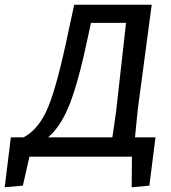

<svg xmlns="http://www.w3.org/2000/svg" viewBox="-43 -664 726 815"><path d="M-23 131 3 -81H57Q122 -115 161 -208.5Q200 -302 248 -533L272 -644H601L542 -201L530 -81H617L591 124L516 131L517 1H82L54 124ZM332 -515Q291 -319 253 -222.5Q215 -126 161 -81H434L450 -192L492 -567H343Z"/></svg>

Font: Alegreya Sans Medium
Style: Italic
Weight: 500
Italic angle: -7°
Designer: Juan Pablo del Peral
Foundry: Huerta Tipografica
Version: Version 2.007